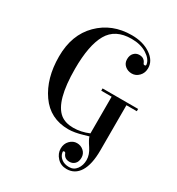

<svg xmlns="http://www.w3.org/2000/svg" viewBox="-209 -802 1080 1169"><g transform="rotate(30 330.5 -217.5)"><path d="M454 -284H381V-300H631V-284H558V33Q558 132 526 183.5Q494 235 436 235Q395 235 369 207Q343 179 343 144.5Q343 110 364.5 88Q386 66 413.5 66Q441 66 461 84Q481 102 481 130Q481 158 466 173Q451 188 429 188Q394 188 382 157Q379 149 372 149Q362 149 364 159Q368 184 389 200.5Q410 217 443 217Q476 217 495.5 190.5Q515 164 515 126.5Q515 89 489 50.5Q463 12 458 -7Q453 -6 423 3Q366 20 324 20Q196 20 125 -81.5Q54 -183 54 -336Q54 -489 145 -579.5Q236 -670 374 -670Q453 -670 506.5 -634Q560 -598 560 -545Q560 -511 538.5 -489Q517 -467 489 -467Q461 -467 441 -484Q421 -501 421 -529Q421 -557 436.5 -573Q452 -589 474 -589Q509 -589 521 -558Q524 -550 531 -550Q542 -550 540 -560Q535 -595 491.5 -622.5Q448 -650 384 -650Q270 -650 223 -567.5Q176 -485 176 -320Q176 -93 255 -30Q290 -3 345 -3Q400 -3 454 -26Z"/></g></svg>

Font: Elsie Swash Caps
Style: Regular
Weight: 400
Designer: Alejandro Inler
Foundry: Alejandro Inler
Version: 1.003